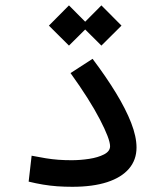

<svg xmlns="http://www.w3.org/2000/svg" viewBox="-20 -701 626 723"><path d="M252.4 2.4Q222.7 2.4 195.6 0.5Q168.5 -1.5 142.1 -5.9Q115.7 -10.3 87.9 -17.1L99.1 -114.7Q128.4 -108.9 152.6 -105Q176.8 -101.1 200 -99.4Q223.1 -97.7 250 -97.7Q282.2 -97.7 315.7 -102.8Q349.1 -107.9 371.8 -119.6Q394.5 -131.3 394.5 -150.4Q394.5 -177.2 356.2 -251.2Q317.9 -325.2 245.6 -425.8L328.6 -479.5Q379.4 -412.1 416.5 -351.3Q453.6 -290.5 473.9 -238.5Q494.1 -186.5 494.1 -145.5Q494.1 -99.1 465.8 -65.9Q437.5 -32.7 383.5 -15.1Q329.6 2.4 252.4 2.4ZM361.8 -529.3 286.1 -604.5 361.8 -680.7 437.5 -604.5ZM239.7 -529.3 164.1 -604.5 239.7 -680.7 315.4 -604.5Z"/></svg>

Font: Cascadia Code
Style: Regular
Weight: 400
Designer: Aaron Bell
Foundry: Saja Typeworks
Version: Version 2404.023